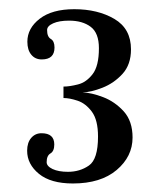

<svg xmlns="http://www.w3.org/2000/svg" viewBox="-20 -754 356 428"><path d="M142.5 -345Q93 -345 66.8 -366.5Q40.5 -388 40.5 -418Q40.5 -436 49.5 -446.5Q58.5 -457 72.5 -457Q101 -457 101 -432Q101 -417 92.5 -412Q84 -407 84 -392.5Q84 -383.5 97.2 -377.2Q110.5 -371 131.5 -371Q158 -371 178.2 -385Q198.5 -399 198.5 -449.5Q198.5 -486.5 184.8 -505Q171 -523.5 153 -529.5Q135 -535.5 121.5 -535.5V-561Q135 -561 153.8 -565.8Q172.5 -570.5 186.5 -588.8Q200.5 -607 200.5 -646.5Q200.5 -680.5 182.2 -694.2Q164 -708 134 -708Q112 -708 98.5 -702Q85 -696 85 -687Q85 -672 93.2 -667.2Q101.5 -662.5 101.5 -648Q101.5 -621.5 73 -621.5Q58.5 -621.5 49.8 -632Q41 -642.5 41 -661Q41 -691 68.5 -712.2Q96 -733.5 145.5 -733.5Q198 -733.5 235 -711.8Q272 -690 272 -644Q272 -610 253 -589.2Q234 -568.5 208.5 -558.5Q183 -548.5 164 -548Q183.5 -547.5 209.8 -537.5Q236 -527.5 255.8 -505.8Q275.5 -484 275.5 -447.5Q275.5 -405 240 -375Q204.5 -345 142.5 -345Z"/></svg>

Font: Imbue 10pt
Style: Regular
Weight: 400
Designer: Tyler Finck
Foundry: Etcetera Type Company
Version: Version 1.102; ttfautohint (v1.8.3)